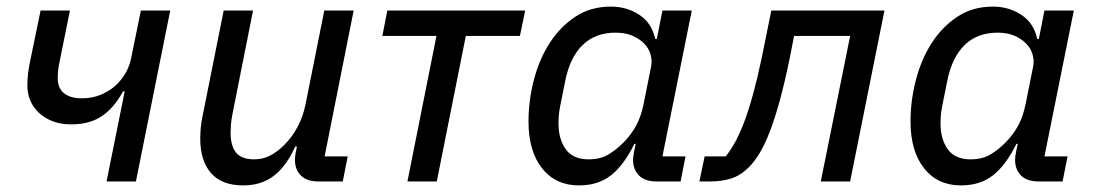

<svg xmlns="http://www.w3.org/2000/svg" viewBox="-20 -550 3317 582"><path d="M358 -273H353Q325 -222 288 -197.5Q251 -173 196 -173Q164 -173 139.5 -182.5Q115 -192 98 -208Q81 -224 72 -245Q63 -266 63 -290Q63 -324 70 -358L103 -518H192L160 -360Q157 -346 156 -334Q155 -322 155 -312Q155 -283 174 -267.5Q193 -252 228 -252Q260 -252 286 -263Q312 -274 331 -291.5Q350 -309 362 -331Q374 -353 378 -376L407 -518H496L392 0H303Z M747 -518 684 -201Q681 -186 680 -171.5Q679 -157 679 -148Q679 -108 695.5 -87.5Q712 -67 750 -67Q777 -67 799 -78.5Q821 -90 841 -110Q891 -160 906 -233L963 -518H1052L964 -76H1034L1019 0H945Q910 0 892 -18Q874 -36 874 -66Q874 -71 875 -79Q876 -87 878 -95L880 -106H875Q848 -46 810 -17Q772 12 717 12Q652 12 619.5 -25.5Q587 -63 587 -130Q587 -145 588.5 -162Q590 -179 594 -198L658 -518Z M1303 -441H1139L1154 -518H1572L1556 -441H1392L1304 0H1215Z M1970 0Q1935 0 1917 -18Q1899 -36 1899 -65Q1899 -75 1902 -90L1907 -114H1903Q1871 -49 1832 -18.5Q1793 12 1735 12Q1664 12 1623 -40Q1582 -92 1582 -182Q1582 -244 1598 -306.5Q1614 -369 1645.5 -418.5Q1677 -468 1723.5 -499Q1770 -530 1832 -530Q1880 -530 1918 -505Q1956 -480 1966 -432H1971L1988 -518H2077L1988 -76H2058L2043 0ZM1764 -67Q1799 -67 1823 -81Q1847 -95 1869 -117Q1893 -141 1908.5 -169.5Q1924 -198 1932 -240L1954 -350Q1957 -367 1952 -385Q1947 -403 1933 -417.5Q1919 -432 1897.5 -441.5Q1876 -451 1846 -451Q1784 -451 1745.5 -413Q1707 -375 1693 -303L1678 -228Q1675 -213 1674 -200.5Q1673 -188 1673 -176Q1673 -128 1695 -97.5Q1717 -67 1764 -67Z M2116 -76H2180Q2195 -95 2209 -120.5Q2223 -146 2236.5 -182Q2250 -218 2263 -265.5Q2276 -313 2289 -375L2318 -518H2661L2557 0H2468L2557 -441H2387L2375 -379Q2359 -301 2343.5 -244.5Q2328 -188 2312.5 -148.5Q2297 -109 2281.5 -84Q2266 -59 2251 -44Q2225 -18 2196.5 -9Q2168 0 2134 0H2100Z M3128 0Q3093 0 3075 -18Q3057 -36 3057 -65Q3057 -75 3060 -90L3065 -114H3061Q3029 -49 2990 -18.5Q2951 12 2893 12Q2822 12 2781 -40Q2740 -92 2740 -182Q2740 -244 2756 -306.5Q2772 -369 2803.5 -418.5Q2835 -468 2881.5 -499Q2928 -530 2990 -530Q3038 -530 3076 -505Q3114 -480 3124 -432H3129L3146 -518H3235L3146 -76H3216L3201 0ZM2922 -67Q2957 -67 2981 -81Q3005 -95 3027 -117Q3051 -141 3066.5 -169.5Q3082 -198 3090 -240L3112 -350Q3115 -367 3110 -385Q3105 -403 3091 -417.5Q3077 -432 3055.5 -441.5Q3034 -451 3004 -451Q2942 -451 2903.5 -413Q2865 -375 2851 -303L2836 -228Q2833 -213 2832 -200.5Q2831 -188 2831 -176Q2831 -128 2853 -97.5Q2875 -67 2922 -67Z"/></svg>

Font: IBM Plex Sans Text
Style: Italic
Weight: 450
Italic angle: -11°
Designer: Mike Abbink, Paul van der Laan, Pieter van Rosmalen
Foundry: Bold Monday
Version: Version 3.005